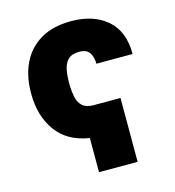

<svg xmlns="http://www.w3.org/2000/svg" viewBox="-106 -628 810 887"><g transform="rotate(-15 299.0 -184.5)"><path d="M443.2 -136.4V169H258.5V5.7Q154.1 -10.7 102.1 -82.9Q50.1 -155.2 49.7 -259.9V-268.5Q50.1 -346.6 79.4 -407.5Q108.7 -468.4 167.4 -503.4Q226.2 -538.4 313.9 -538.4Q420.8 -538.4 485.4 -482.6Q550.1 -426.8 549.7 -318.2H376.4Q376.8 -349.1 363.1 -370.6Q349.4 -392 313.9 -392Q278.1 -392 260.5 -374.5Q242.9 -356.9 237.4 -328.7Q231.9 -300.4 231.5 -268.5V-259.9Q231.9 -227.3 237.4 -199Q242.9 -170.8 260.8 -153.6Q278.8 -136.4 315.3 -136.4Z"/></g></svg>

Font: Inter UI Black
Style: Regular
Weight: 900
Designer: Rasmus Andersson
Foundry: rsms
Version: 3.2;8d6f07862